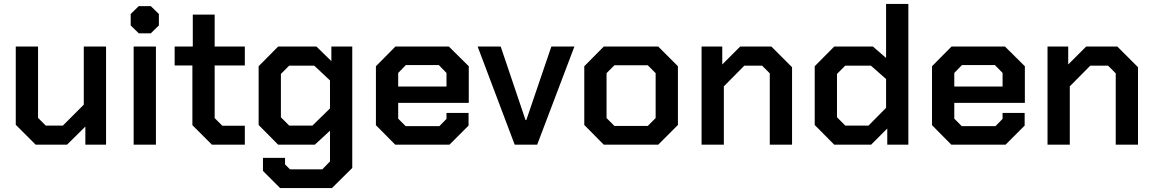

<svg xmlns="http://www.w3.org/2000/svg" viewBox="-20 -734 5853 974"><path d="M60 -101V-498H173V-136L212 -97H299L405 -203V-498H518V0H413V-92L320 0H161Z M643 -605V-663L684 -703H745L786 -663V-605L745 -565H684ZM658 -498H771V0H658Z M956 -99V-402H866V-498H958V-660H1069V-498H1222V-402H1069V-135L1108 -96H1222V0H1055Z M1767 -498V118L1664 220H1401L1314 133V67H1426V100L1451 125H1615L1654 85V-71L1577 0H1391L1292 -100V-398L1391 -498H1585L1661 -424V-498ZM1654 -326 1574 -401H1447L1405 -359V-139L1447 -97H1565L1654 -184Z M1887 -99V-398L1986 -498H2257L2358 -398V-212H2000V-132L2038 -94H2209L2245 -131V-161H2357V-97L2260 0H1985ZM2245 -295V-364L2206 -404H2039L2000 -364V-295Z M2403 -498H2520L2646 -125H2650L2777 -498H2894L2705 0H2591Z M2944 -100V-398L3043 -498H3319L3419 -398V-100L3319 0H3043ZM3266 -95 3306 -135V-363L3266 -403H3097L3057 -363V-135L3097 -95Z M3539 -498H3644V-407L3735 -498H3893L3998 -393V0H3885V-362L3846 -401H3756L3652 -296V0H3539Z M4113 -100V-398L4212 -498H4408L4475 -440V-714H4588V0H4481V-82L4399 0H4212ZM4386 -97 4475 -187V-333L4398 -401H4268L4226 -359V-139L4268 -97Z M4708 -99V-398L4807 -498H5078L5179 -398V-212H4821V-132L4859 -94H5030L5066 -131V-161H5178V-97L5081 0H4806ZM5066 -295V-364L5027 -404H4860L4821 -364V-295Z M5294 -498H5399V-407L5490 -498H5648L5753 -393V0H5640V-362L5601 -401H5511L5407 -296V0H5294Z"/></svg>

Font: Chakra Petch SemiBold
Style: Regular
Weight: 600
Designer: Katatrad Aksorn Co.,Ltd.
Foundry: Cadson Demak Co.,Ltd.
Version: Version 1.000; ttfautohint (v1.6)